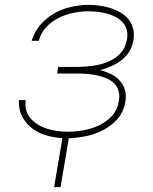

<svg xmlns="http://www.w3.org/2000/svg" viewBox="-20 -558 627 788"><path d="M297.4 -283.2Q327.1 -283.7 359.9 -287.8Q392.6 -292 421.6 -303.7Q450.7 -315.4 472.2 -336.9Q493.7 -358.4 500.5 -393.1Q505.4 -416.5 500.5 -434.6Q495.6 -452.6 483.9 -465.8Q472.2 -479 455.6 -487.8Q439 -496.6 419.9 -502Q400.9 -507.3 380.9 -509.5Q360.8 -511.7 342.8 -511.7Q311.5 -511.7 279.3 -504.9Q247.1 -498 218.8 -483.4Q190.4 -468.8 169.2 -445.8Q147.9 -422.9 139.2 -390.6H109.9Q121.6 -428.2 145.3 -455.8Q168.9 -483.4 200.2 -501.7Q231.4 -520 268.1 -528.8Q304.7 -537.6 342.3 -538.1Q364.3 -538.1 387.9 -534.9Q411.6 -531.7 433.8 -524.7Q456.1 -517.6 475.1 -506.3Q494.1 -495.1 507.3 -478.8Q520.5 -462.4 526.4 -440.7Q532.2 -418.9 527.3 -391.6Q522.9 -365.2 510 -345.5Q497.1 -325.7 478.3 -311Q459.5 -296.4 436.8 -286.4Q414.1 -276.4 390.6 -270Q415 -264.2 436 -253.7Q457 -243.2 471.4 -227.3Q485.8 -211.4 492.4 -190.2Q499 -168.9 494.6 -141.6Q487.8 -99.6 463.1 -71Q438.5 -42.5 404.1 -24.4Q369.6 -6.3 329.6 1.5Q289.6 9.3 252.9 9.3Q215.8 9.3 180.4 0.5Q145 -8.3 117.4 -27.3Q89.8 -46.4 73 -75.9Q56.2 -105.5 57.1 -147H85.4Q81.1 -110.8 95.7 -86.4Q110.4 -62 135.3 -46.9Q160.2 -31.7 191.4 -24.9Q222.7 -18.1 252.4 -17.6Q284.2 -17.1 319.1 -22.7Q354 -28.3 384.5 -42.5Q415 -56.6 437.7 -80.3Q460.4 -104 467.3 -140.1Q472.2 -165.5 466.8 -184.1Q461.4 -202.6 448.7 -215.6Q436 -228.5 417.7 -236.3Q399.4 -244.1 378.9 -248.5Q358.4 -252.9 337.2 -254.6Q315.9 -256.3 297.4 -256.3H214.8L218.3 -283.2ZM228.5 210H202.1L237.3 2H263.7Z"/></svg>

Font: Roboto Mono Thin
Style: Italic
Weight: 250
Designer: Google
Version: Version 2.000985; 2015; ttfautohint (v1.3)